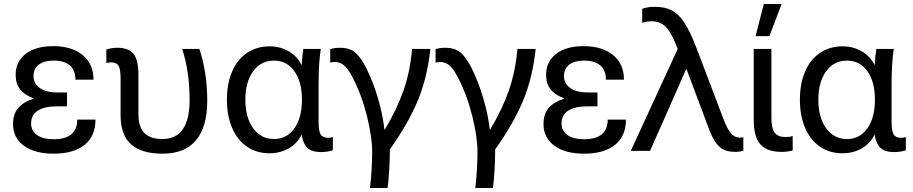

<svg xmlns="http://www.w3.org/2000/svg" viewBox="-20 -752 4553 957"><path d="M446 -355H356Q356 -402 328 -426Q300 -450 247 -450Q200 -450 173.5 -430Q147 -410 147 -372Q147 -335 179 -313Q211 -291 264 -291H314V-222H264Q201 -222 168 -200.5Q135 -179 135 -136Q135 -100 164.5 -79Q194 -58 247 -58Q365 -58 365 -156H456Q456 -74 401.5 -30Q347 14 247 14Q154 14 99.5 -25.5Q45 -65 45 -134Q45 -184 71 -214Q97 -244 147 -260V-262Q102 -279 80 -307Q58 -335 58 -379Q58 -445 108 -483.5Q158 -522 244 -522Q338 -522 392 -477.5Q446 -433 446 -355Z M670 -378V-184Q670 -118 700 -88.5Q730 -59 789 -59Q925 -59 925 -253Q925 -397 888 -508H974Q1013 -389 1013 -249Q1013 -121 957.5 -53.5Q902 14 790 14Q686 14 633.5 -32.5Q581 -79 581 -178V-360Q581 -407 571 -424Q561 -441 535 -441Q522 -441 510 -438V-505Q537 -514 565 -514Q620 -514 645 -484Q670 -454 670 -378Z M1482 -430H1484Q1486 -470 1492 -508H1579Q1568 -440 1568 -328V-144Q1568 -98 1578.5 -81.5Q1589 -65 1615 -65Q1628 -65 1639 -69V-3Q1612 6 1579 6Q1536 6 1513.5 -14Q1491 -34 1484 -79H1482Q1461 -36 1418.5 -12Q1376 12 1323 12Q1259 12 1211 -21Q1163 -54 1137 -114.5Q1111 -175 1111 -255Q1111 -335 1137 -395.5Q1163 -456 1211.5 -488.5Q1260 -521 1324 -521Q1376 -521 1418.5 -496.5Q1461 -472 1482 -430ZM1346 -59Q1409 -59 1447 -112Q1485 -165 1485 -255Q1485 -345 1447 -397.5Q1409 -450 1346 -450Q1281 -450 1242 -397Q1203 -344 1203 -255Q1203 -166 1242 -112.5Q1281 -59 1346 -59Z M1923 -7V6Q1923 43 1920 95.5Q1917 148 1912 185H1824Q1829 148 1832 95.5Q1835 43 1835 6Q1835 -69 1809 -173.5Q1783 -278 1738 -365Q1714 -411 1694 -427Q1674 -443 1649 -443Q1636 -443 1626 -440V-507Q1647 -514 1677 -514Q1719 -514 1747.5 -492.5Q1776 -471 1806 -412Q1841 -341 1865 -258.5Q1889 -176 1896 -106H1898Q1959 -208 1991.5 -301.5Q2024 -395 2034 -508H2125Q2110 -366 2063 -252Q2016 -138 1923 -7Z M2448 -7V6Q2448 43 2445 95.5Q2442 148 2437 185H2349Q2354 148 2357 95.5Q2360 43 2360 6Q2360 -69 2334 -173.5Q2308 -278 2263 -365Q2239 -411 2219 -427Q2199 -443 2174 -443Q2161 -443 2151 -440V-507Q2172 -514 2202 -514Q2244 -514 2272.5 -492.5Q2301 -471 2331 -412Q2366 -341 2390 -258.5Q2414 -176 2421 -106H2423Q2484 -208 2516.5 -301.5Q2549 -395 2559 -508H2650Q2635 -366 2588 -252Q2541 -138 2448 -7Z M3090 -355H3000Q3000 -402 2972 -426Q2944 -450 2891 -450Q2844 -450 2817.5 -430Q2791 -410 2791 -372Q2791 -335 2823 -313Q2855 -291 2908 -291H2958V-222H2908Q2845 -222 2812 -200.5Q2779 -179 2779 -136Q2779 -100 2808.5 -79Q2838 -58 2891 -58Q3009 -58 3009 -156H3100Q3100 -74 3045.5 -30Q2991 14 2891 14Q2798 14 2743.5 -25.5Q2689 -65 2689 -134Q2689 -184 2715 -214Q2741 -244 2791 -260V-262Q2746 -279 2724 -307Q2702 -335 2702 -379Q2702 -445 2752 -483.5Q2802 -522 2888 -522Q2982 -522 3036 -477.5Q3090 -433 3090 -355Z M3451 -514 3584 -164Q3606 -106 3624.5 -86Q3643 -66 3668 -66Q3675 -66 3685 -68V0Q3667 5 3646 5Q3612 5 3588.5 -5.5Q3565 -16 3545.5 -44.5Q3526 -73 3507 -127L3402 -407H3400L3298 -176L3220 0H3124L3358 -508Q3328 -587 3300 -616.5Q3272 -646 3228 -646Q3202 -646 3181 -638V-708Q3205 -718 3245 -718Q3294 -718 3328.5 -700Q3363 -682 3391.5 -638.5Q3420 -595 3451 -514Z M3895 -69Q3916 -69 3931 -74V-2Q3905 5 3876 5Q3803 5 3770 -32.5Q3737 -70 3737 -155V-508H3825V-164Q3825 -113 3841 -91Q3857 -69 3895 -69ZM3746 -572 3787 -732H3876L3815 -572Z M4338 -430H4340Q4342 -470 4348 -508H4435Q4424 -440 4424 -328V-144Q4424 -98 4434.5 -81.5Q4445 -65 4471 -65Q4484 -65 4495 -69V-3Q4468 6 4435 6Q4392 6 4369.5 -14Q4347 -34 4340 -79H4338Q4317 -36 4274.5 -12Q4232 12 4179 12Q4115 12 4067 -21Q4019 -54 3993 -114.5Q3967 -175 3967 -255Q3967 -335 3993 -395.5Q4019 -456 4067.5 -488.5Q4116 -521 4180 -521Q4232 -521 4274.5 -496.5Q4317 -472 4338 -430ZM4202 -59Q4265 -59 4303 -112Q4341 -165 4341 -255Q4341 -345 4303 -397.5Q4265 -450 4202 -450Q4137 -450 4098 -397Q4059 -344 4059 -255Q4059 -166 4098 -112.5Q4137 -59 4202 -59Z"/></svg>

Font: CST
Style: Regular
Weight: 400
Version: Version 1.00